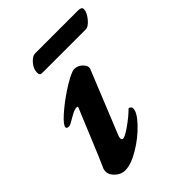

<svg xmlns="http://www.w3.org/2000/svg" viewBox="-179 -686 794 794"><g transform="rotate(-45 218.5 -289.0)"><path d="M25 -40Q25 -51 30 -61Q48 -101 69 -152.5Q90 -204 99 -225L133 -307Q135 -313 128 -313Q118 -313 104 -306Q90 -299 65 -284Q55 -279 51 -279Q37 -279 37 -287Q37 -300 71 -330.5Q105 -361 149.5 -390.5Q194 -420 222 -430Q230 -432 234 -432Q254 -432 270 -416Q286 -400 280 -384L168 -108Q165 -101 165 -93Q165 -90 167.5 -87.5Q170 -85 172 -85Q184 -85 218 -109Q252 -133 274 -155Q277 -158 278 -158Q283 -158 287 -153.5Q291 -149 291 -144Q291 -121 254.5 -82.5Q218 -44 169.5 -15Q121 14 86 14Q63 14 44 -3.5Q25 -21 25 -40ZM114 -531Q114 -552 131.5 -572Q149 -592 164 -592H416Q437 -592 437 -579Q437 -561 418 -537.5Q399 -514 382 -514H129Q120 -514 117 -518Q114 -522 114 -531Z"/></g></svg>

Font: EB Garamond
Style: Bold Italic
Weight: 700
Italic angle: -17.2°
Designer: Georg Duffner and Octavio Pardo
Foundry: Georg Duffner
Version: Version 1.000